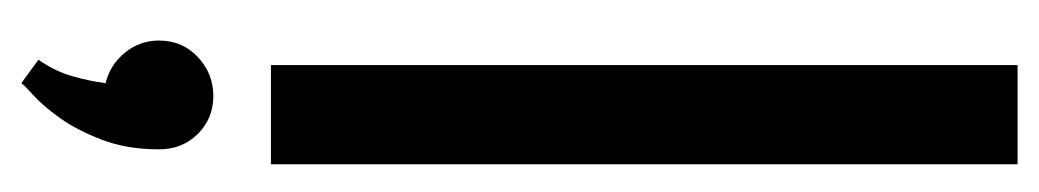

<svg xmlns="http://www.w3.org/2000/svg" viewBox="-417 -323 974 180"><g transform="rotate(90 70.0 -233.0)"><path d="M36 218 58 234Q59 232 69 223Q79 214 90.5 198Q102 182 111 158.5Q120 135 120 105Q120 83 105.5 68.5Q91 54 70 54Q49 54 33.5 68.5Q18 83 18 105Q18 123 29.5 137Q41 151 58 155Q56 170 51.5 186Q47 202 36 218ZM41 0H134V-700H41Z"/></g></svg>

Font: Advent Pro SemiBold
Style: Regular
Weight: 600
Designer: VivaRado, Andreas Kalpakidis
Foundry: VivaRado, Andreas Kalpakidis
Version: Version 3.000